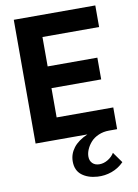

<svg xmlns="http://www.w3.org/2000/svg" viewBox="-106 -818 822 1146"><g transform="rotate(-10 305.0 -245.5)"><path d="M554.2 -619.1H210.9V-440.9H512.2V-309.1H210.9V-131.8H554.2V0H504.9Q470.2 0 441.2 12.7Q412.1 25.4 394.3 45.4Q376.5 65.4 366.7 87.9Q356.9 110.4 356.9 131.8Q356.9 157.2 372.6 172.6Q388.2 188 415 188Q440.9 188 466.1 172.9Q491.2 157.7 504.9 134.8L550.8 199.2Q518.6 231.9 476.6 246.8Q434.6 261.7 390.1 258.8Q332 254.9 295.9 226.6Q259.8 198.2 259.8 144Q259.8 99.1 288.1 62Q316.4 24.9 374 0H60.1V-750H554.2Z"/></g></svg>

Font: Oakes Grotesk Bold
Style: Regular
Weight: 700
Designer: Samuel Oakes
Foundry: Samuel Oakes
Version: Version 1.000;PS 001.000;hotconv 1.0.88;makeotf.lib2.5.64775